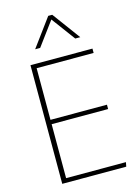

<svg xmlns="http://www.w3.org/2000/svg" viewBox="-140 -1035 800 1110"><g transform="rotate(-15 260.5 -479.5)"><path d="M461 -684H120V-375H458V-349H120V-26H478L473 0H90V-710H461ZM410 -792H380L275 -934L170 -792H140L263 -959H287Z"/></g></svg>

Font: Livvic Thin
Style: Regular
Weight: 250
Designer: Jacques Le Bailly, Baron von Fonthausen
Version: Version 1.001; ttfautohint (v1.8.2)